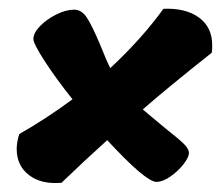

<svg xmlns="http://www.w3.org/2000/svg" viewBox="-20 -544 503 437"><path d="M463 -441Q463 -430 462 -424Q361 -344 305 -295Q320 -282 360 -249Q388 -227 399 -216Q410 -205 410 -196Q410 -186 397.5 -170Q385 -154 367.5 -142Q350 -130 336 -130Q312 -130 224 -225Q174 -180 120 -128Q74 -124 46 -145.5Q18 -167 18 -205Q18 -221 24 -239Q84 -273 145 -318Q106 -367 81 -406Q56 -445 56 -455Q56 -469 71 -484.5Q86 -500 108 -511Q130 -522 149 -522Q166 -522 178 -503.5Q190 -485 208 -442Q224 -402 231 -389Q302 -455 352 -524Q403 -526 433 -504Q463 -482 463 -441Z"/></svg>

Font: Mogra
Style: Regular
Weight: 400
Designer: Lipi Raval
Foundry: Lipi Raval
Version: Version 1.002;PS 1.002;hotconv 1.0.88;makeotf.lib2.5.647800;